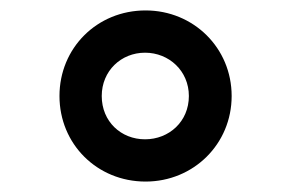

<svg xmlns="http://www.w3.org/2000/svg" viewBox="-20 -777 557 368"><path d="M259 -429C351 -429 424 -501 424 -593C424 -685 351 -757 259 -757C166 -757 94 -685 94 -593C94 -501 166 -429 259 -429ZM175 -593C175 -641 212 -676 258 -676C304 -676 342 -641 342 -593C342 -544 304 -510 258 -510C212 -510 175 -544 175 -593Z"/></svg>

Font: Mluvka SemiBold
Style: Regular
Weight: 600
Designer: Modified by Jiří Krblich, Original typeface by Gumpita Rahayu
Foundry: Gumpita Rahayu & Jiří Krblich
Version: Version 2.000;Glyphs 3.1.1 (3134)